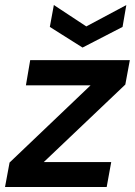

<svg xmlns="http://www.w3.org/2000/svg" viewBox="-31 -743 536 763"><path d="M-11 0 7 -97 329 -404H72L89 -504H485L467 -407L143 -99H411L393 0ZM471 -723 456 -636 297 -554 167 -636 183 -723 312 -638Z"/></svg>

Font: DM Sans SemiBold
Style: Italic
Weight: 600
Italic angle: -10°
Designer: Colophon Foundry, Jonny Pinhorn
Foundry: Colophon Foundry
Version: Version 4.004;gftools[0.9.30]